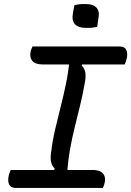

<svg xmlns="http://www.w3.org/2000/svg" viewBox="-20 -930 649 950"><path d="M348 -904Q354 -906 360.5 -907Q367 -908 374.5 -909Q382 -910 389.5 -910Q397 -910 404 -910Q441 -910 457.5 -892Q474 -874 467 -840L461 -797Q455 -796 448.5 -795Q442 -794 435 -793Q428 -792 420.5 -792Q413 -792 406 -792Q368 -792 351 -810Q334 -828 341 -866ZM312 -67 236 -64 251 -95Q239 -107 233.5 -125.5Q228 -144 233 -177Q240 -235 253 -290.5Q266 -346 280 -401Q294 -456 306 -513.5Q318 -571 324 -633L400 -637L384 -606Q397 -594 401.5 -574.5Q406 -555 400 -522Q390 -464 376.5 -409Q363 -354 349.5 -299.5Q336 -245 326 -188Q316 -131 312 -67ZM489 0H59Q47 0 38.5 -4Q30 -8 26 -15.5Q22 -23 21 -33Q20 -43 22 -55Q23 -62 25 -68Q27 -74 29 -79.5Q31 -85 33 -89H436Q463 -89 477.5 -81Q492 -73 497 -59Q502 -45 498 -27Q497 -22 495.5 -17Q494 -12 492.5 -8Q491 -4 489 0ZM141 -700H571Q596 -700 604 -684.5Q612 -669 608 -644Q607 -640 605.5 -635.5Q604 -631 603 -626.5Q602 -622 600 -618.5Q598 -615 597 -611H194Q155 -611 140.5 -628Q126 -645 131 -672Q132 -677 133 -680.5Q134 -684 135.5 -687.5Q137 -691 138.5 -694.5Q140 -698 141 -700Z"/></svg>

Font: Rec Mono Duotone
Style: Italic
Weight: 400
Italic angle: -10°
Monospace: yes
Version: Version 1.085; ttfautohint (v1.8.4.7-5d5b)